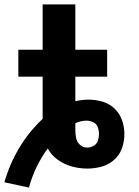

<svg xmlns="http://www.w3.org/2000/svg" viewBox="-34 -755 630 869"><path d="M97 94Q123 -2 182 -83Q199 -52 228 -31.5Q257 -11 291.5 -1.5Q326 8 361 8Q393 8 425 -0.5Q457 -9 482 -31Q507 -53 518 -84Q529 -115 529 -148Q529 -180 518.5 -210.5Q508 -241 484.5 -263.5Q461 -286 430 -295Q399 -304 367 -304Q338 -304 307 -297V-408H451V-530H307V-735H159V-530H49V-408H159V-217Q97 -159 53 -85.5Q9 -12 -14 70ZM361 -87Q342 -87 328 -99.5Q314 -112 310.5 -130.5Q307 -149 307 -167Q307 -174 307 -182Q307 -190 307 -197Q319 -203 332 -206Q345 -209 358 -209Q373 -209 388 -202Q403 -195 408.5 -179.5Q414 -164 414 -148Q414 -133 409 -118Q404 -103 390 -95Q376 -87 361 -87Z"/></svg>

Font: Iosevka Sparkle Heavy
Style: Regular
Weight: 900
Designer: Belleve Invis
Foundry: Belleve Invis
Version: Version 4.5.0; ttfautohint (v1.8.3)